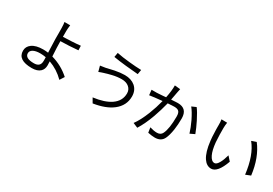

<svg xmlns="http://www.w3.org/2000/svg" viewBox="38 -1768 3972 2793"><g transform="rotate(30 2023.5 -371.5)"><path d="M599 -138V-166Q598 -179 598 -200Q550 -209 502 -209Q428 -209 384 -185Q343 -161 343 -121Q343 -37 492 -37Q599 -37 599 -138ZM666 -509V-502Q666 -418 676 -257Q848 -209 982 -89L934 -14Q824 -125 679 -177Q679 -163 679.5 -147.5Q680 -132 680.5 -123.5Q681 -115 681 -111Q681 -45 640 -6Q592 39 500 39Q264 39 264 -118Q264 -188 324 -232Q390 -280 511 -280Q553 -280 595 -274Q587 -442 587 -502V-598Q587 -663 586 -682Q585 -749 578 -780H674Q670 -762 669 -734Q668 -725 667 -708Q666 -691 666 -682Q664 -667 666 -637V-582Q740 -583 808 -588Q899 -593 957 -600L960 -525Q890 -518 810 -514Q717 -510 666 -509Z M1718 -476Q1644 -476 1564 -457Q1530 -450 1501 -441Q1499 -440 1489.5 -437.5Q1480 -435 1474 -433L1462 -429L1450 -426Q1416 -414 1407 -412L1386 -404L1367 -397L1342 -489Q1372 -492 1433 -503L1461 -510L1476 -513L1493 -517Q1529 -526 1564 -533Q1656 -551 1727 -551Q1834 -551 1902 -494Q1971 -434 1971 -332Q1971 -179 1844 -80Q1730 9 1525 41L1481 -35Q1669 -59 1773 -130Q1886 -208 1886 -335Q1886 -398 1840 -437Q1794 -476 1718 -476ZM1688 -747Q1807 -735 1893 -733L1880 -656Q1781 -663 1672 -675Q1556 -687 1461 -703L1474 -778Q1563 -759 1688 -747Z M2430 -784 2524 -775 2521 -761 2518 -746Q2514 -730 2512 -717Q2512 -714 2510 -705.5Q2508 -697 2507 -691L2504 -674L2501 -657Q2493 -613 2486 -578L2519 -580Q2524 -580 2535 -580.5Q2546 -581 2550 -582Q2592 -584 2597 -584Q2757 -584 2757 -417Q2757 -314 2744 -226Q2727 -119 2699 -62Q2660 20 2555 20Q2506 20 2439 6L2426 -78Q2494 -57 2547 -57Q2609 -57 2633 -107Q2679 -200 2679 -407Q2679 -471 2651 -493Q2629 -512 2576 -512Q2570 -512 2530 -510Q2526 -509 2516 -508.5Q2506 -508 2501 -508L2470 -506Q2438 -377 2393 -251Q2335 -90 2264 23L2183 -11Q2249 -99 2311 -255Q2358 -374 2389 -498Q2293 -488 2265 -485L2256 -484L2245 -482L2222 -479Q2194 -476 2177 -473L2168 -560Q2198 -559 2256 -560Q2261 -560 2282.5 -561.5Q2304 -563 2321 -564Q2339 -566 2362 -567L2406 -571Q2432 -698 2430 -784ZM2789 -638 2862 -670Q2903 -618 2963 -499Q3012 -401 3042 -319L2965 -282Q2938 -370 2892 -467Q2836 -581 2789 -638Z M3352 -599Q3351 -563 3353 -490Q3355 -421 3359 -366Q3371 -239 3405 -168Q3441 -93 3492 -93Q3528 -93 3562 -156Q3591 -208 3614 -293L3677 -222Q3597 2 3490 2Q3414 2 3361 -76Q3301 -166 3281 -346Q3274 -401 3272 -488Q3271 -499 3270.5 -521Q3270 -543 3270 -555V-608Q3270 -639 3269 -652Q3268 -678 3264 -696L3360 -694Q3352 -643 3352 -599ZM4047 -203 3964 -170Q3927 -479 3794 -640L3873 -667Q4012 -487 4047 -203Z"/></g></svg>

Font: Source Han Sans Regular
Style: Regular
Weight: 400
Designer: Ryoko NISHIZUKA  (kana & ideographs); Paul D. Hunt (Latin, Greek & Cyrillic); Wenlong ZHANG  (bopomofo); Sandoll Communi
Foundry: Adobe Systems Incorporated
Version: Version 1.00 January 18, 2024, initial release